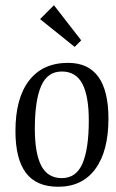

<svg xmlns="http://www.w3.org/2000/svg" viewBox="-20 -701 442 733"><path d="M394 -248Q394 -124 344 -56Q294 12 202 12Q119 12 79 -41Q39 -94 39 -201Q39 -326 91 -393.5Q143 -461 240 -461Q394 -461 394 -248ZM113 -209Q113 -116 137.5 -68.5Q162 -21 216 -21Q271 -21 295 -77Q319 -133 319 -241Q319 -334 294.5 -381Q270 -428 216 -428Q161 -428 137 -372.5Q113 -317 113 -209ZM290 -547 265 -522 133 -628 186 -681Z"/></svg>

Font: Gupter
Style: Regular
Weight: 400
Designer: Octavio Pardo
Version: Version 1.000